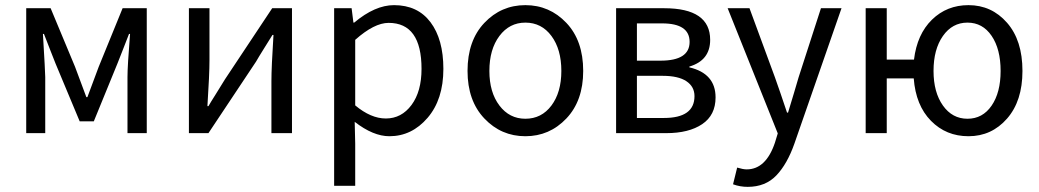

<svg xmlns="http://www.w3.org/2000/svg" viewBox="-20 -518 4044 747"><path d="M82 0V-486H177L272 -258Q310 -156 316 -140H320Q356 -235 364 -258L457 -486H551V0H476V-218Q476 -261 486 -386H482Q474 -364 456.5 -320.5Q439 -277 437 -271L345 -46H290L196 -271Q194 -277 176.5 -320.5Q159 -364 151 -386H147Q156 -236 156 -218V0Z M715 0V-486H795V-284Q795 -229 787 -105H791Q797 -116 821 -154Q845 -192 855 -209L1039 -486H1116V0H1036V-202Q1036 -256 1044 -382H1040Q1032 -369 1008.5 -331.5Q985 -294 976 -278L791 0Z M1280 205V-486H1348L1355 -430H1358Q1439 -498 1513 -498Q1605 -498 1655 -431.5Q1705 -365 1705 -250Q1705 -131 1643.5 -59.5Q1582 12 1495 12Q1432 12 1360 -44L1362 41V205ZM1481 -57Q1542 -57 1581 -109.5Q1620 -162 1620 -250Q1620 -429 1492 -429Q1436 -429 1362 -363V-108Q1423 -57 1481 -57Z M1799 -242Q1799 -360 1864.5 -429Q1930 -498 2024 -498Q2118 -498 2183.5 -429Q2249 -360 2249 -242Q2249 -126 2183.5 -57Q2118 12 2024 12Q1930 12 1864.5 -57Q1799 -126 1799 -242ZM2024 -56Q2087 -56 2125.5 -107.5Q2164 -159 2164 -242Q2164 -326 2125.5 -378Q2087 -430 2024 -430Q1962 -430 1923 -378Q1884 -326 1884 -242Q1884 -159 1923 -107.5Q1962 -56 2024 -56Z M2377 0V-486H2564Q2743 -486 2743 -363Q2743 -283 2662 -259V-256Q2764 -232 2764 -139Q2764 -70 2712 -35Q2660 0 2572 0ZM2458 -282H2550Q2663 -282 2663 -355Q2663 -427 2556 -427H2458ZM2458 -59H2563Q2682 -59 2682 -144Q2682 -181 2650.5 -202Q2619 -223 2558 -223H2458Z M2889 209Q2859 209 2832 199L2848 134Q2871 141 2885 141Q2960 141 2995 37L3006 1L2811 -486H2896L2995 -217Q3015 -161 3042 -80H3046Q3054 -106 3069 -156Q3084 -206 3087 -217L3174 -486H3254L3071 40Q3043 120 3000.5 164.5Q2958 209 2889 209Z M3748 12Q3661 12 3602 -48Q3543 -108 3535 -213H3430V0H3348V-486H3430V-286H3536Q3548 -385 3606 -441.5Q3664 -498 3748 -498Q3838 -498 3898 -429.5Q3958 -361 3958 -242Q3958 -125 3898 -56.5Q3838 12 3748 12ZM3873 -242Q3873 -327 3838 -378.5Q3803 -430 3744 -430Q3685 -430 3648.5 -378Q3612 -326 3612 -242Q3612 -159 3648.5 -107.5Q3685 -56 3744 -56Q3803 -56 3838 -107Q3873 -158 3873 -242Z"/></svg>

Font: Toshiba Sans
Style: Regular
Weight: 400
Designer: Paul D. Hunt
Foundry: Toshiba Corporation
Version: Version 2.020;PS 2.0;hotconv 1.0.86;makeotf.lib2.5.63406